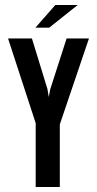

<svg xmlns="http://www.w3.org/2000/svg" viewBox="-20 -744 385 764"><path d="M122 0V-254L12 -591H107L169 -389L174 -358L180 -389L245 -591H334L218 -249V0ZM121 -634 200 -724H289L176 -634Z"/></svg>

Font: Alumni Sans Thin SemiBold
Style: Regular
Weight: 600
Version: Version 1.018